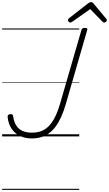

<svg xmlns="http://www.w3.org/2000/svg" viewBox="-20 -1276 1019 1796"><path d="M276 19Q216 19 167.5 -4Q119 -27 89 -71Q59 -115 52 -177Q50 -192 54.5 -198.5Q59 -205 74 -208Q87 -210 94 -205.5Q101 -201 103 -189Q110 -138 131 -103.5Q152 -69 189.5 -52Q227 -35 280 -35Q317 -35 349 -44Q381 -53 409 -73Q437 -93 460.5 -124.5Q484 -156 504 -200.5Q524 -245 541 -303L742 -996Q745 -1006 752 -1010.5Q759 -1015 774 -1015Q789 -1015 794.5 -1010.5Q800 -1006 796 -996L596 -304Q576 -235 552 -182Q528 -129 499.5 -91Q471 -53 437 -28.5Q403 -4 363 7.5Q323 19 276 19ZM637 -1065Q628 -1065 622 -1072.5Q616 -1080 616 -1087Q616 -1093 618 -1096.5Q620 -1100 624 -1104L802 -1243Q811 -1250 817.5 -1253Q824 -1256 832 -1256Q839 -1256 845 -1252.5Q851 -1249 856 -1242L973 -1101Q977 -1098 978 -1094Q979 -1090 979 -1086Q979 -1077 971 -1071Q963 -1065 955 -1065Q950 -1065 945 -1068Q940 -1071 936 -1076L824 -1191L658 -1074Q652 -1070 647 -1067.5Q642 -1065 637 -1065ZM0 490H721V500H0ZM0 -20H721V0H0ZM0 -505H721V-500H0ZM0 -1010H721V-1000H0Z"/></svg>

Font: Playwrite TZ Guides
Style: Regular
Weight: 400
Designer: Veronika Burian, José Scaglione
Foundry: TypeTogether
Version: Version 1.003